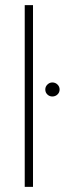

<svg xmlns="http://www.w3.org/2000/svg" viewBox="-20 -727 252 747"><path d="M108.4 0H76.2V-707H108.4ZM156.2 -378.9Q156.2 -390.1 164.6 -398.2Q172.9 -406.2 183.6 -406.2Q195.3 -406.2 203.6 -398.2Q211.9 -390.1 211.9 -378.9Q211.9 -367.2 203.6 -359.4Q195.3 -351.6 183.6 -351.6Q172.4 -351.6 164.3 -359.4Q156.2 -367.2 156.2 -378.9Z"/></svg>

Font: Pretendard Std Thin
Style: Regular
Weight: 100
Designer: Base glyphs from Inter by Rasmus Andersson; Hangeul glyphs from Noto Sans CJK(Source Han Sans) by Jang Soo-young and Kan
Foundry: Kil Hyung-jin
Version: Version 1.309